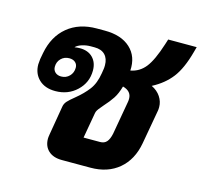

<svg xmlns="http://www.w3.org/2000/svg" viewBox="-90 -689 831 787"><g transform="rotate(15 325.5 -295.0)"><path d="M651 -590 645 -568Q625 -494 594.5 -454.5Q564 -415 514 -389Q539 -377 552.5 -356.5Q566 -336 566 -313Q566 -303 565 -298L539 -152Q526 -80 478.5 -40Q431 0 358 0H237Q200 0 179.5 -19Q159 -38 159 -70Q159 -76 161 -88L182 -212Q184 -225 193.5 -235.5Q203 -246 223 -262Q255 -288 275.5 -315Q296 -342 303 -386L306 -405Q307 -411 307 -421Q307 -449 291.5 -465Q276 -481 247 -481H231Q212 -481 194.5 -475.5Q177 -470 168 -461V-460Q180 -462 190 -462Q225 -462 245 -441.5Q265 -421 265 -387Q265 -336 228 -301Q191 -266 137 -266Q93 -266 67.5 -290.5Q42 -315 42 -354Q42 -361 44 -377L49 -404Q63 -477 112 -517.5Q161 -558 236 -558H270Q340 -558 378.5 -522.5Q417 -487 413 -427Q451 -434 475.5 -465Q500 -496 523 -568L530 -590ZM159 -411Q138 -411 124 -397Q110 -383 110 -362Q110 -348 119.5 -339Q129 -330 145 -330Q166 -330 180 -344.5Q194 -359 194 -380Q194 -394 184.5 -402.5Q175 -411 159 -411ZM438 -314Q438 -346 401 -356Q392 -324 378.5 -303.5Q365 -283 344 -260Q342 -257 334.5 -248.5Q327 -240 323 -233.5Q319 -227 318 -220L299 -112H369Q387 -112 397 -123.5Q407 -135 412 -159L437 -301Q438 -306 438 -314Z"/></g></svg>

Font: Bai Jamjuree
Style: Bold Italic
Weight: 700
Italic angle: -10°
Designer: Katatrad Aksorn Co.,Ltd.
Foundry: Cadson Demak Co.,Ltd.
Version: Version 1.000; ttfautohint (v1.6)